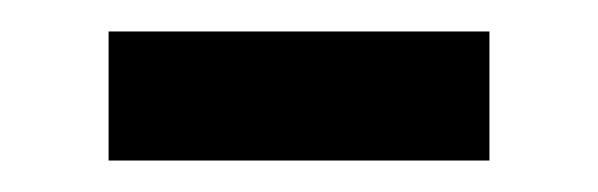

<svg xmlns="http://www.w3.org/2000/svg" viewBox="-20 -358 380 122"><path d="M49 -338H291V-256H49Z"/></svg>

Font: kannada25
Style: Book
Weight: 400
Designer: Jelle Bosma - Monotype Design Team
Foundry: Monotype Imaging Inc.
Version: Version 2.003